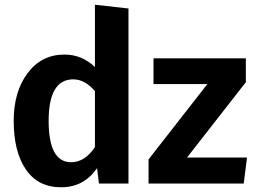

<svg xmlns="http://www.w3.org/2000/svg" viewBox="-20 -777 1081 813"><path d="M382 -493V-757L524 -741V0H399L391 -65Q335 16 239 16Q141 16 89.5 -59.5Q38 -135 38 -265Q38 -389 97 -467.5Q156 -546 253 -546Q327 -546 382 -493ZM772 -110H1026L1012 0H609V-102L858 -421H630V-530H1021V-429ZM281 -90Q339 -90 382 -154V-391Q340 -441 290 -441Q186 -441 186 -265Q186 -90 281 -90Z"/></svg>

Font: FiraGO SemiBold
Style: Regular
Weight: 600
Designer: bBox Type
Foundry: bBox Type GmbH
Version: Version 1.001;PS 001.001;hotconv 1.0.88;makeotf.lib2.5.64775